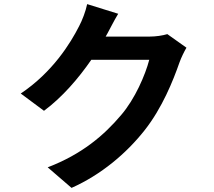

<svg xmlns="http://www.w3.org/2000/svg" viewBox="-20 -855 1040 934"><path d="M794 -689C771 -682 738 -677 707 -677H494L503 -693C515 -714 533 -752 555 -788L404 -835C397 -800 379 -754 365 -728C323 -645 236 -504 81 -400L194 -316C283 -382 362 -474 424 -564H706C687 -491 637 -374 569 -295C486 -197 379 -105 212 -41L328 59C472 -5 595 -109 684 -222C769 -330 822 -462 853 -551C862 -576 876 -604 887 -623Z"/></svg>

Font: Noto Sans T Chinese Bold
Style: Bold
Weight: 700
Designer: Ryoko NISHIZUKA (kana & ideographs); Paul D. Hunt (Latin, Greek & Cyrillic); Wenlong ZHANG (bopomofo); Sandoll Communica
Foundry: Adobe Systems Incorporated
Version: Version 1.000;PS 1;hotconv 1.0.78;makeotf.lib2.5.61930